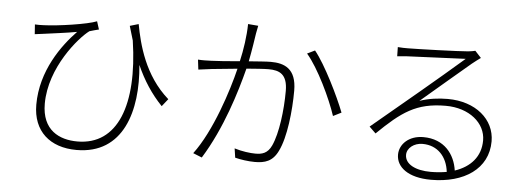

<svg xmlns="http://www.w3.org/2000/svg" viewBox="-52 -931 3104 1124"><g transform="rotate(5 1500.0 -369.0)"><path d="M121 -669 125 -612C144 -614 161 -617 179 -619C220 -625 313 -636 371 -647C286 -559 170 -402 170 -202C170 -46 271 42 427 42C702 42 777 -217 751 -486C790 -398 838 -324 902 -257L937 -301C792 -428 748 -606 726 -724L675 -709L700 -625C756 -250 664 -8 428 -8C322 -8 219 -56 219 -212C219 -425 382 -613 442 -657C457 -662 485 -669 497 -672L482 -719C428 -697 258 -672 173 -669C155 -668 134 -668 121 -669Z M1768 -660 1723 -638C1792 -559 1874 -385 1906 -287L1954 -311C1919 -402 1831 -583 1768 -660ZM1090 -547 1097 -489C1120 -492 1155 -496 1174 -499L1325 -514C1294 -385 1215 -138 1110 1L1162 22C1275 -160 1341 -378 1377 -519C1429 -523 1478 -527 1507 -527C1571 -527 1618 -507 1618 -409C1618 -295 1601 -159 1567 -85C1544 -35 1510 -28 1472 -28C1443 -28 1393 -34 1349 -48L1357 6C1387 14 1435 21 1473 21C1532 21 1578 8 1609 -57C1650 -139 1667 -296 1667 -415C1667 -545 1595 -571 1516 -571C1490 -571 1441 -567 1387 -563C1400 -628 1411 -702 1415 -729C1418 -745 1421 -761 1424 -775L1364 -780C1363 -710 1351 -628 1335 -559C1269 -553 1203 -548 1169 -547C1140 -546 1119 -545 1090 -547Z M2598 -19C2569 -14 2538 -11 2504 -11C2415 -11 2352 -43 2352 -98C2352 -138 2393 -170 2443 -170C2532 -170 2588 -107 2598 -19ZM2249 -722 2250 -668C2271 -670 2288 -671 2308 -673C2360 -675 2596 -686 2651 -688C2599 -643 2462 -525 2406 -479C2348 -430 2215 -320 2125 -244L2163 -207C2301 -341 2385 -404 2559 -404C2697 -404 2794 -323 2794 -221C2794 -126 2736 -62 2644 -31C2631 -124 2569 -210 2444 -210C2359 -210 2305 -156 2305 -95C2305 -22 2375 35 2510 35C2704 35 2844 -58 2844 -220C2844 -349 2731 -445 2567 -445C2514 -445 2455 -438 2402 -419C2488 -492 2643 -625 2689 -663C2706 -677 2724 -690 2739 -701L2703 -740C2693 -737 2685 -736 2662 -733C2611 -728 2359 -720 2308 -720C2292 -720 2268 -720 2249 -722Z"/></g></svg>

Font: GenYoGothic2 TW L
Style: Regular
Weight: 300
Version: Version 2.100;PS 2.1;hotconv 16.6.51;makeotf.lib2.5.65220 DE